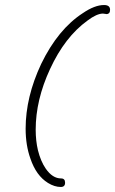

<svg xmlns="http://www.w3.org/2000/svg" viewBox="-20 -698 458 764"><path d="M222 46Q197 46 171 30Q124 1 101 -67Q82 -120 82 -186Q82 -312 144 -444Q211 -582 310 -646Q357 -678 394 -678Q418 -678 418 -659Q418 -642 403 -642Q400 -642 399 -643H396Q393 -644 390 -644Q365 -644 328 -616Q238 -551 179 -423Q122 -300 122 -182Q122 -138 131 -100Q142 -56 162 -27Q189 12 223 12Q239 12 239 29Q239 46 222 46Z"/></svg>

Font: Send Flowers
Style: Regular
Weight: 400
Designer: Robert E. Leuschke
Foundry: Robert E. Leuschke
Version: Version 1.010; ttfautohint (v1.8.4.7-5d5b)